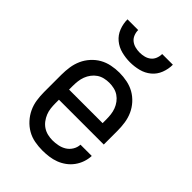

<svg xmlns="http://www.w3.org/2000/svg" viewBox="-220 -836 939 939"><g transform="rotate(45 250.0 -366.0)"><path d="M252 8Q225 8 198 3Q171 -2 147.5 -15.5Q124 -29 105.5 -49.5Q87 -70 75.5 -94.5Q64 -119 60 -146Q56 -173 56 -200V-320Q56 -347 60 -374Q64 -401 75 -425.5Q86 -450 104.5 -470.5Q123 -491 146 -504Q169 -517 196 -522.5Q223 -528 250 -528Q277 -528 304 -522.5Q331 -517 354 -504Q377 -491 395.5 -470.5Q414 -450 425 -425.5Q436 -401 440 -374Q444 -347 444 -320V-225H134V-200Q134 -183 136 -166Q138 -149 144.5 -133Q151 -117 161.5 -103Q172 -89 186.5 -79.5Q201 -70 218 -66Q235 -62 252 -62Q271 -62 290.5 -66Q310 -70 326 -80Q342 -90 352.5 -107Q363 -124 364 -144H442Q441 -121 433.5 -99.5Q426 -78 412.5 -59.5Q399 -41 380.5 -27.5Q362 -14 341 -6Q320 2 297 5Q274 8 252 8ZM366 -295V-320Q366 -337 364 -354Q362 -371 356 -387Q350 -403 339.5 -417Q329 -431 315 -440.5Q301 -450 284 -454Q267 -458 250 -458Q233 -458 216 -454Q199 -450 185 -440.5Q171 -431 160.5 -417Q150 -403 144 -387Q138 -371 136 -354Q134 -337 134 -320V-295ZM250 -600Q220 -600 190.5 -607.5Q161 -615 138 -634Q115 -653 104 -681.5Q93 -710 93 -740H167Q167 -724 173 -709Q179 -694 191 -684.5Q203 -675 218.5 -671Q234 -667 250 -667Q266 -667 281.5 -671Q297 -675 309 -684.5Q321 -694 327 -709Q333 -724 333 -740H407Q407 -710 396 -681.5Q385 -653 362 -634Q339 -615 309.5 -607.5Q280 -600 250 -600Z"/></g></svg>

Font: Iosevka Term SS14
Style: Regular
Weight: 400
Monospace: yes
Designer: Belleve Invis
Foundry: Belleve Invis
Version: Version 24.1.1; ttfautohint (v1.8.4)